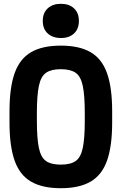

<svg xmlns="http://www.w3.org/2000/svg" viewBox="-20 -980 640 1010"><path d="M300 10Q203 10 143.5 -24.5Q84 -59 57 -135Q30 -211 30 -335V-395Q30 -519 57 -595Q84 -671 143.5 -705.5Q203 -740 300 -740Q397 -740 456.5 -705.5Q516 -671 543 -595Q570 -519 570 -395V-335Q570 -211 543 -135Q516 -59 456.5 -24.5Q397 10 300 10ZM300 -114Q351 -114 378 -133Q405 -152 415.5 -202Q426 -252 426 -345V-385Q426 -478 415.5 -528Q405 -578 378 -597Q351 -616 300 -616Q249 -616 222 -597Q195 -578 184.5 -528Q174 -478 174 -385V-345Q174 -252 184.5 -202Q195 -152 222 -133Q249 -114 300 -114ZM301 -780Q257 -780 231 -804Q205 -828 205 -870Q205 -912 231 -936Q257 -960 300 -960Q344 -960 369.5 -936Q395 -912 395 -870Q395 -828 369.5 -804Q344 -780 301 -780Z"/></svg>

Font: M PLUS Code Latin Expanded
Style: Bold
Weight: 700
Width: 7
Designer: Coji Morishita
Foundry: UNDERFOREST DESIGN
Version: Version 1.002; ttfautohint (v1.8.3)